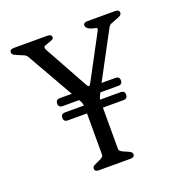

<svg xmlns="http://www.w3.org/2000/svg" viewBox="-121 -774 853 885"><g transform="rotate(-20 306.0 -332.0)"><path d="M557 -649Q557 -640 548 -635Q539 -630 527 -626Q515 -622 503.5 -617Q492 -612 487 -602L365 -374H433Q453 -374 453 -355Q453 -335 433 -335H345L342 -329Q338 -322 335.5 -315.5Q333 -309 332 -304H433Q453 -304 453 -285Q453 -265 433 -265H332V-64Q332 -54 341 -48.5Q350 -43 361.5 -38.5Q373 -34 382 -29Q391 -24 391 -15Q391 0 371 0H215Q196 0 196 -15Q196 -24 205 -29Q214 -34 225 -38.5Q236 -43 245 -48.5Q254 -54 254 -63V-265H160Q140 -265 140 -285Q141 -304 160 -304H253Q252 -309 250.5 -315.5Q249 -322 244 -330L241 -335H160Q140 -335 140 -355Q141 -374 160 -374H219L89 -602Q84 -611 72.5 -616Q61 -621 49.5 -625.5Q38 -630 29 -635Q20 -640 20 -649Q20 -664 40 -664H205Q225 -664 225 -649Q225 -642 217 -638.5Q209 -635 195 -630L181 -625Q174 -624 174 -616Q174 -611 177 -605L297 -388Q302 -380 306 -380Q309 -380 314 -388L430 -605Q433 -611 433 -615Q433 -621 425 -621L410 -625Q395 -629 388 -636Q381 -643 381 -649Q381 -664 401 -664H537Q557 -664 557 -649Z"/></g></svg>

Font: Jura
Style: Regular
Weight: 400
Designer: Ed Merritt
Foundry: Ten by Twenty
Version: Version 1.007